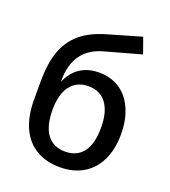

<svg xmlns="http://www.w3.org/2000/svg" viewBox="-134 -823 825 931"><g transform="rotate(20 278.5 -357.5)"><path d="M281 9Q210 9 158.5 -21.5Q107 -52 79.5 -111.5Q52 -171 52 -256V-348Q52 -398 58.5 -441.5Q65 -485 80.5 -521.5Q96 -558 122.5 -588Q149 -618 188.5 -640Q228 -662 283 -677L445 -724L474 -643L290 -592Q217 -572 181 -521.5Q145 -471 145 -392V-365H139Q151 -403 173.5 -430.5Q196 -458 229 -473Q262 -488 305 -488Q350 -488 387 -471.5Q424 -455 450.5 -423Q477 -391 491.5 -345.5Q506 -300 506 -243Q506 -164 478.5 -107.5Q451 -51 400.5 -21Q350 9 281 9ZM279 -71Q339 -71 371.5 -113Q404 -155 404 -239Q404 -321 371.5 -364.5Q339 -408 279 -408Q219 -408 186 -365Q153 -322 153 -242Q153 -157 185.5 -114Q218 -71 279 -71Z"/></g></svg>

Font: Nunito Sans 10pt SemiCondensed SemiBold
Style: Regular
Weight: 600
Width: 4
Designer: Vernon Adams
Foundry: Vernon Adams
Version: Version 3.101;gftools[0.9.27]